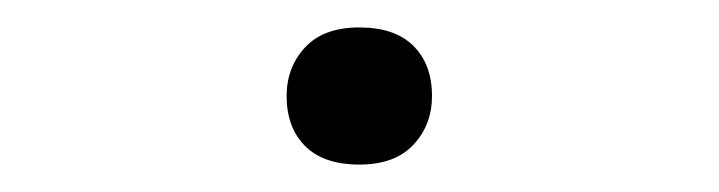

<svg xmlns="http://www.w3.org/2000/svg" viewBox="-20 -374 524 140"><path d="M242 -254Q216 -254 202.5 -267.5Q189 -281 189 -304Q189 -325 202.5 -339.5Q216 -354 242 -354Q268 -354 281.5 -340.5Q295 -327 295 -304Q295 -283 281.5 -268.5Q268 -254 242 -254Z"/></svg>

Font: Lexend Tera ExtraLight
Style: Regular
Weight: 250
Designer: Bonnie Shaver-Troup, Thomas Jockin
Foundry: Lexend
Version: Version 1.007